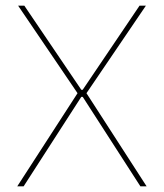

<svg xmlns="http://www.w3.org/2000/svg" viewBox="-20 -659 580 679"><path d="M41 0 256.5 -333V-326L44 -639H66L267.5 -341.5H272.5L473.5 -639H496L283.5 -326V-333L498.5 0H476.5L272.5 -316.5H267.5L63.5 0Z"/></svg>

Font: Anek Odia Medium Thin
Style: Regular
Weight: 250
Version: Version 1.003